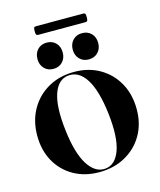

<svg xmlns="http://www.w3.org/2000/svg" viewBox="-106 -765 710 852"><g transform="rotate(-15 248.5 -339.0)"><path d="M251 -449Q317 -449 368 -419.5Q419 -390 448 -337.8Q477 -285.5 477 -217.5Q477 -150.5 447.2 -99.2Q417.5 -48 365 -19Q312.5 10 245 10Q179 10 128.2 -18.8Q77.5 -47.5 48.8 -98.8Q20 -150 20 -217.5Q20 -285 49.5 -337.2Q79 -389.5 131.2 -419.2Q183.5 -449 251 -449ZM275.5 1.5Q321.5 -3 342.5 -61.2Q363.5 -119.5 351 -229.5Q338 -340 304.5 -392.5Q271 -445 222 -440Q174 -435 154.2 -376Q134.5 -317 147.5 -209Q160 -100.5 194.2 -47Q228.5 6.5 275.5 1.5ZM167 -485.5Q141 -485.5 125 -502.5Q109 -519.5 109 -545.5Q109 -572.5 125 -589.2Q141 -606 167 -606Q193 -606 209 -589.2Q225 -572.5 225 -545.5Q225 -519.5 209 -502.5Q193 -485.5 167 -485.5ZM329 -485.5Q303.5 -485.5 287.2 -502.5Q271 -519.5 271 -545.5Q271 -572 287.2 -589Q303.5 -606 329 -606Q355.5 -606 371.8 -589.2Q388 -572.5 388 -545.5Q388 -519.5 371.8 -502.5Q355.5 -485.5 329 -485.5ZM129 -668.5Q129 -680.5 131.2 -684.5Q133.5 -688.5 140.5 -688.5H357Q364 -688.5 366.2 -685Q368.5 -681.5 368.5 -669Q368.5 -657 366.2 -653Q364 -649 357 -649H140.5Q133.5 -649 131.2 -653Q129 -657 129 -668.5Z"/></g></svg>

Font: Fraunces 144pt S000 SemiBold
Style: Regular
Weight: 600
Version: Version 1.000; ttfautohint (v1.8.3)